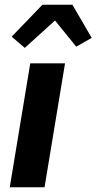

<svg xmlns="http://www.w3.org/2000/svg" viewBox="-20 -786 405 806"><path d="M21 0 107 -520H253L167 0ZM84 -585 29 -632 158 -766H284L365 -627L300 -590L211 -700Z"/></svg>

Font: Iosevka Aile Heavy Oblique
Style: Regular
Weight: 900
Italic angle: -9°
Designer: Belleve Invis
Foundry: Belleve Invis
Version: Version 31.1.0; ttfautohint (v1.8.4)